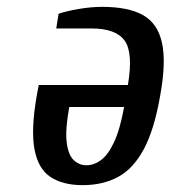

<svg xmlns="http://www.w3.org/2000/svg" viewBox="-20 -530 498 560"><path d="M221 10Q163 10 127 -14Q91 -38 80.5 -95Q70 -152 87 -250L93 -282H353Q369 -376 343.5 -411.5Q318 -447 247 -447H144L151 -490Q175 -498 210.5 -504Q246 -510 278 -510Q354 -510 397 -486Q440 -462 452.5 -405Q465 -348 447 -250Q430 -152 399.5 -95Q369 -38 324.5 -14Q280 10 221 10ZM232 -48Q254 -48 274.5 -63Q295 -78 312.5 -115Q330 -152 342 -218H182Q170 -152 174.5 -115Q179 -78 195 -63Q211 -48 232 -48Z"/></svg>

Font: Cuprum Medium
Style: Italic
Weight: 500
Italic angle: -10°
Version: Version 3.000